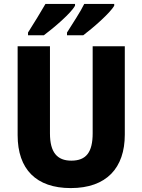

<svg xmlns="http://www.w3.org/2000/svg" viewBox="-20 -950 726 980"><path d="M563 -921V-930H410C392 -892 352 -832 322 -784V-770H405C454 -807 543 -884 563 -921ZM363 -921V-930H212C191 -893 154 -833 123 -784V-770H204C256 -809 343 -883 363 -921ZM617 -263V-714H453V-270C453 -173 420 -130 344 -130C272 -130 235 -172 235 -269V-714H70V-260C70 -86 165 10 341 10C524 10 617 -93 617 -263Z"/></svg>

Font: Noto Sans Georgian SemiCondensed ExtraBold
Style: Regular
Weight: 800
Width: 4
Designer: Monotype Design Team, Akaki Razmadze
Foundry: Google LLC
Version: Version 2.005